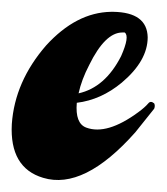

<svg xmlns="http://www.w3.org/2000/svg" viewBox="-27 -304 282 325"><path d="M161 -284Q164 -284 165 -284Q222 -283 223 -241Q223 -201 179 -164Q144 -135 103 -130Q100 -95 119 -88Q154 -75 207 -114Q218 -122 224 -129Q228 -134 234 -129Q236 -125 234 -120Q234 -120 202 -80Q115 18 46 -3Q-11 -20 -7 -94Q-2 -166 51 -227Q102 -283 161 -284ZM180 -249Q151 -249 124 -194Q111 -169 106 -146Q151 -156 178 -209Q193 -243 184 -249Q181 -249 180 -249Z"/></svg>

Font: Sagha
Style: Regular
Weight: 400
Designer: MUHAMMAD YONI
Version: Version 001.000